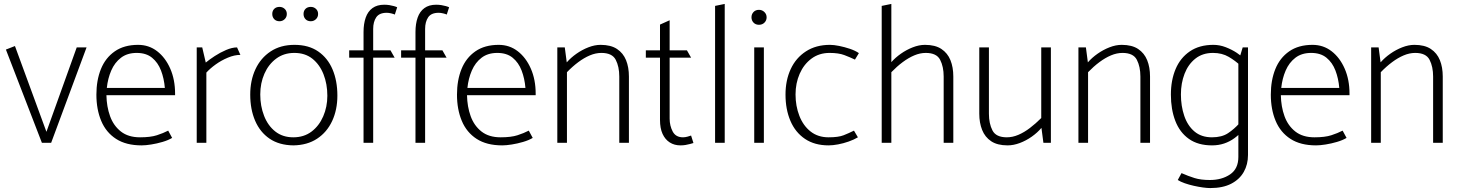

<svg xmlns="http://www.w3.org/2000/svg" viewBox="-20 -726 7420 976"><path d="M240 0 420 -485H370L216 -56L56 -492L10 -474L193 0Z M870 -242V-250Q870 -321 845.5 -377Q821 -433 779 -465.5Q737 -498 682 -498Q611 -498 563.5 -465Q516 -432 493 -375Q470 -318 470 -245Q470 -170 494.5 -111.5Q519 -53 570 -20Q621 13 700 13Q720 13 748.5 8.5Q777 4 806 -4.5Q835 -13 855 -25L835 -62Q810 -49 777.5 -38.5Q745 -28 692 -28Q632 -28 594.5 -57.5Q557 -87 539.5 -135.5Q522 -184 521 -242ZM523 -279Q528 -327 545.5 -367.5Q563 -408 595 -432.5Q627 -457 675 -457Q723 -457 753 -432.5Q783 -408 798.5 -367.5Q814 -327 818 -279Z M1029 0V-357Q1048 -378 1076.5 -398.5Q1105 -419 1138.5 -433Q1172 -447 1202 -447L1185 -485Q1160 -485 1129.5 -472Q1099 -459 1071.5 -441Q1044 -423 1026 -408L1008 -485H980V0Z M1471 13Q1399 12 1350.5 -21Q1302 -54 1277 -112Q1252 -170 1252 -245Q1252 -317 1278.5 -374Q1305 -431 1355.5 -464.5Q1406 -498 1477 -498Q1549 -498 1597.5 -464.5Q1646 -431 1670.5 -373Q1695 -315 1695 -240Q1695 -168 1668.5 -111Q1642 -54 1592 -21Q1542 12 1471 13ZM1471 -28Q1525 -28 1563.5 -57Q1602 -86 1623 -134.5Q1644 -183 1644 -239Q1644 -299 1624.5 -348.5Q1605 -398 1568 -427.5Q1531 -457 1476 -457Q1423 -457 1384 -428Q1345 -399 1324 -351Q1303 -303 1303 -246Q1303 -187 1322.5 -137Q1342 -87 1379.5 -57.5Q1417 -28 1471 -28ZM1401 -618Q1416 -618 1427 -628.5Q1438 -639 1438 -655Q1438 -671 1427 -681Q1416 -691 1401 -691Q1384 -691 1374 -681Q1364 -671 1364 -655Q1364 -639 1374 -628.5Q1384 -618 1401 -618ZM1560 -618Q1575 -618 1586 -628.5Q1597 -639 1597 -655Q1597 -671 1586 -681Q1575 -691 1560 -691Q1543 -691 1533 -681Q1523 -671 1523 -655Q1523 -639 1533 -628.5Q1543 -618 1560 -618Z M1755 -433H1828V0H1877V-433H1986L1965 -470H1877V-579Q1877 -615 1892.5 -638Q1908 -661 1946 -661Q1956 -661 1968.5 -658Q1981 -655 1987 -652L1999 -689Q1993 -692 1982.5 -695Q1972 -698 1959.5 -700Q1947 -702 1933 -702Q1897 -702 1873.5 -685Q1850 -668 1839 -636.5Q1828 -605 1828 -563V-470H1755Z M2019 -433H2092V0H2141V-433H2250L2229 -470H2141V-579Q2141 -615 2156.5 -638Q2172 -661 2210 -661Q2220 -661 2232.5 -658Q2245 -655 2251 -652L2263 -689Q2257 -692 2246.5 -695Q2236 -698 2223.5 -700Q2211 -702 2197 -702Q2161 -702 2137.5 -685Q2114 -668 2103 -636.5Q2092 -605 2092 -563V-470H2019Z M2703 -242V-250Q2703 -321 2678.5 -377Q2654 -433 2612 -465.5Q2570 -498 2515 -498Q2444 -498 2396.5 -465Q2349 -432 2326 -375Q2303 -318 2303 -245Q2303 -170 2327.5 -111.5Q2352 -53 2403 -20Q2454 13 2533 13Q2553 13 2581.5 8.5Q2610 4 2639 -4.5Q2668 -13 2688 -25L2668 -62Q2643 -49 2610.5 -38.5Q2578 -28 2525 -28Q2465 -28 2427.5 -57.5Q2390 -87 2372.5 -135.5Q2355 -184 2354 -242ZM2356 -279Q2361 -327 2378.5 -367.5Q2396 -408 2428 -432.5Q2460 -457 2508 -457Q2556 -457 2586 -432.5Q2616 -408 2631.5 -367.5Q2647 -327 2651 -279Z M2862 0V-359Q2890 -388 2919.5 -410Q2949 -432 2978.5 -444.5Q3008 -457 3037 -457Q3092 -457 3110 -422Q3128 -387 3128 -337V0H3177V-337Q3177 -384 3162.5 -420Q3148 -456 3116.5 -477Q3085 -498 3033 -498Q3003 -498 2971 -485.5Q2939 -473 2910.5 -453Q2882 -433 2861 -409L2851 -485H2813V0Z M3472 -470H3384V-623L3335 -601V-470H3263V-433H3335V-116Q3335 -74 3348 -45.5Q3361 -17 3384.5 -2Q3408 13 3439 13Q3452 13 3464.5 11Q3477 9 3487.5 6Q3498 3 3505 1L3493 -37Q3488 -35 3475.5 -31.5Q3463 -28 3452 -28Q3415 -28 3399.5 -57.5Q3384 -87 3384 -123V-433H3493Z M3664 0V-706L3615 -696V0Z M3863 0V-485H3814V0ZM3838 -600Q3855 -600 3866 -611Q3877 -622 3877 -638Q3877 -654 3865.5 -665Q3854 -676 3838 -676Q3821 -676 3810.5 -665Q3800 -654 3800 -638Q3800 -622 3810.5 -611Q3821 -600 3838 -600Z M4321 -62Q4295 -49 4268.5 -38.5Q4242 -28 4192 -28Q4138 -28 4100.5 -57.5Q4063 -87 4043.5 -137Q4024 -187 4024 -246Q4024 -303 4045 -351Q4066 -399 4105 -428Q4144 -457 4197 -457Q4243 -457 4272 -446Q4301 -435 4326 -423L4346 -456Q4327 -469 4300 -478Q4273 -487 4246 -492.5Q4219 -498 4199 -498Q4128 -498 4077 -465Q4026 -432 3999.5 -375Q3973 -318 3973 -245Q3973 -170 3998 -111.5Q4023 -53 4072 -20Q4121 13 4192 13Q4213 13 4240 8Q4267 3 4294 -6.5Q4321 -16 4341 -28Z M4511 -359Q4539 -388 4568.5 -410Q4598 -432 4627.5 -444.5Q4657 -457 4686 -457Q4741 -457 4759 -422Q4777 -387 4777 -337V0H4826V-337Q4826 -384 4811.5 -420Q4797 -456 4765.5 -477Q4734 -498 4682 -498Q4652 -498 4620 -485.5Q4588 -473 4559.5 -453Q4531 -433 4510 -409ZM4511 0V-706L4462 -696V0Z M5273 -485V-126Q5245 -98 5215.5 -75.5Q5186 -53 5156.5 -40.5Q5127 -28 5098 -28Q5043 -28 5025 -63Q5007 -98 5007 -148V-485H4958V-148Q4958 -102 4972.5 -65.5Q4987 -29 5018.5 -8Q5050 13 5102 13Q5132 13 5164 1Q5196 -11 5225 -31.5Q5254 -52 5274 -76L5284 0H5322V-485Z M5511 0V-359Q5539 -388 5568.5 -410Q5598 -432 5627.5 -444.5Q5657 -457 5686 -457Q5741 -457 5759 -422Q5777 -387 5777 -337V0H5826V-337Q5826 -384 5811.5 -420Q5797 -456 5765.5 -477Q5734 -498 5682 -498Q5652 -498 5620 -485.5Q5588 -473 5559.5 -453Q5531 -433 5510 -409L5500 -485H5462V0Z M6324 -485H6297L6275 -412V72Q6275 132 6233 160.5Q6191 189 6130 189Q6084 189 6052 179Q6020 169 5986 154L5967 189Q5981 198 6002.5 205.5Q6024 213 6048.5 218.5Q6073 224 6095 227Q6117 230 6132 230Q6196 230 6238.5 208Q6281 186 6302.5 148Q6324 110 6324 62ZM6280 -99Q6254 -70 6222.5 -49Q6191 -28 6141 -28Q6087 -28 6052 -57.5Q6017 -87 6000 -137Q5983 -187 5983 -246Q5983 -303 6001.5 -351Q6020 -399 6056.5 -428Q6093 -457 6146 -457Q6192 -457 6226 -437Q6260 -417 6285 -393L6305 -426Q6292 -441 6267 -457.5Q6242 -474 6211 -486Q6180 -498 6148 -498Q6077 -498 6028.5 -465Q5980 -432 5956 -375Q5932 -318 5932 -245Q5932 -170 5954.5 -111.5Q5977 -53 6023.5 -20Q6070 13 6141 13Q6174 13 6202.5 3.5Q6231 -6 6255.5 -24Q6280 -42 6300 -65Z M6840 -242V-250Q6840 -321 6815.5 -377Q6791 -433 6749 -465.5Q6707 -498 6652 -498Q6581 -498 6533.5 -465Q6486 -432 6463 -375Q6440 -318 6440 -245Q6440 -170 6464.5 -111.5Q6489 -53 6540 -20Q6591 13 6670 13Q6690 13 6718.5 8.5Q6747 4 6776 -4.5Q6805 -13 6825 -25L6805 -62Q6780 -49 6747.5 -38.5Q6715 -28 6662 -28Q6602 -28 6564.5 -57.5Q6527 -87 6509.5 -135.5Q6492 -184 6491 -242ZM6493 -279Q6498 -327 6515.5 -367.5Q6533 -408 6565 -432.5Q6597 -457 6645 -457Q6693 -457 6723 -432.5Q6753 -408 6768.5 -367.5Q6784 -327 6788 -279Z M6999 0V-359Q7027 -388 7056.5 -410Q7086 -432 7115.5 -444.5Q7145 -457 7174 -457Q7229 -457 7247 -422Q7265 -387 7265 -337V0H7314V-337Q7314 -384 7299.5 -420Q7285 -456 7253.5 -477Q7222 -498 7170 -498Q7140 -498 7108 -485.5Q7076 -473 7047.5 -453Q7019 -433 6998 -409L6988 -485H6950V0Z"/></svg>

Font: Catamaran Thin Thin
Style: Regular
Weight: 250
Version: Version 2.000